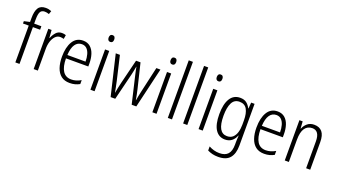

<svg xmlns="http://www.w3.org/2000/svg" viewBox="-76 -1453 4202 2382"><g transform="rotate(20 2025.5 -262.0)"><path d="M237 -486H142V0H87V-486H11V-517L87 -534V-588Q87 -676 115.5 -720.5Q144 -765 212 -765Q234 -765 252.5 -761Q271 -757 288 -750L273 -706Q244 -717 215 -717Q175 -717 158.5 -687.5Q142 -658 142 -586V-532H237Z M507 -541Q520 -541 534 -539Q548 -537 560 -532L551 -479Q541 -482 529 -484.5Q517 -487 504 -487Q467 -487 439.5 -458.5Q412 -430 397.5 -383.5Q383 -337 384 -282V0H329V-532H372L380 -429H383Q399 -472 429 -506.5Q459 -541 507 -541Z M787 -542Q845 -542 882.5 -509.5Q920 -477 937.5 -422.5Q955 -368 955 -303V-262H660Q661 -152 698 -95Q735 -38 809 -38Q873 -38 936 -75V-23Q907 -7 875 1.5Q843 10 805 10Q737 10 693 -24Q649 -58 627.5 -120Q606 -182 606 -264Q606 -391 652 -466.5Q698 -542 787 -542ZM787 -495Q732 -495 699.5 -448Q667 -401 662 -307H902Q902 -359 890 -402Q878 -445 852.5 -470Q827 -495 787 -495Z M1106 -731Q1125 -731 1134 -718.5Q1143 -706 1143 -686Q1143 -641 1106 -641Q1088 -641 1078.5 -653Q1069 -665 1069 -686Q1069 -706 1078 -718.5Q1087 -731 1106 -731ZM1133 -532V0H1078V-532Z M1540 -354Q1533 -382 1527.5 -410Q1522 -438 1517 -463H1515Q1511 -438 1505 -409.5Q1499 -381 1493 -354L1406 0H1345L1219 -532H1274L1349 -210Q1357 -172 1364 -137.5Q1371 -103 1377 -71H1379Q1383 -97 1390.5 -133.5Q1398 -170 1407 -208L1487 -532H1546L1625 -206Q1632 -176 1639 -141.5Q1646 -107 1652 -71H1654Q1659 -100 1664 -126.5Q1669 -153 1677 -188L1755 -532H1809L1684 0H1623Z M1924 -731Q1943 -731 1952 -718.5Q1961 -706 1961 -686Q1961 -641 1924 -641Q1906 -641 1896.5 -653Q1887 -665 1887 -686Q1887 -706 1896 -718.5Q1905 -731 1924 -731ZM1951 -532V0H1896V-532Z M2155 0H2100V-760H2155Z M2357 0H2302V-760H2357Z M2534 -731Q2553 -731 2562 -718.5Q2571 -706 2571 -686Q2571 -641 2534 -641Q2516 -641 2506.5 -653Q2497 -665 2497 -686Q2497 -706 2506 -718.5Q2515 -731 2534 -731ZM2561 -532V0H2506V-532Z M2861 -542Q2913 -542 2945 -517.5Q2977 -493 2997 -452H3000L3007 -532H3052V19Q3052 126 3004 183.5Q2956 241 2850 241Q2808 241 2773.5 232.5Q2739 224 2709 209V155Q2742 173 2776.5 182.5Q2811 192 2850 192Q2924 192 2960.5 152Q2997 112 2997 27V-4Q2997 -24 2998 -46Q2999 -68 3001 -93H2997Q2979 -45 2943.5 -17.5Q2908 10 2856 10Q2774 10 2729 -59Q2684 -128 2684 -263Q2684 -396 2729 -469Q2774 -542 2861 -542ZM2869 -493Q2801 -493 2770.5 -432Q2740 -371 2740 -263Q2740 -149 2771.5 -93.5Q2803 -38 2866 -38Q2913 -38 2942 -64.5Q2971 -91 2984.5 -136Q2998 -181 2998 -237V-294Q2998 -387 2968 -440Q2938 -493 2869 -493Z M3355 -542Q3413 -542 3450.5 -509.5Q3488 -477 3505.5 -422.5Q3523 -368 3523 -303V-262H3228Q3229 -152 3266 -95Q3303 -38 3377 -38Q3441 -38 3504 -75V-23Q3475 -7 3443 1.5Q3411 10 3373 10Q3305 10 3261 -24Q3217 -58 3195.5 -120Q3174 -182 3174 -264Q3174 -391 3220 -466.5Q3266 -542 3355 -542ZM3355 -495Q3300 -495 3267.5 -448Q3235 -401 3230 -307H3470Q3470 -359 3458 -402Q3446 -445 3420.5 -470Q3395 -495 3355 -495Z M3838 -542Q3907 -542 3943.5 -498.5Q3980 -455 3980 -363V0H3926V-353Q3926 -425 3901.5 -459.5Q3877 -494 3830 -494Q3767 -494 3732.5 -444.5Q3698 -395 3698 -294V0H3644V-532H3687L3693 -440H3697Q3713 -482 3748.5 -512Q3784 -542 3838 -542Z"/></g></svg>

Font: Noto Sans Gujarati UI Condensed Light
Style: Regular
Weight: 300
Width: 3
Designer: Jelle Bosma - Monotype Design Team, Universal Thirst
Foundry: Monotype Imaging Inc.
Version: Version 2.106; ttfautohint (v1.8.4.7-5d5b)